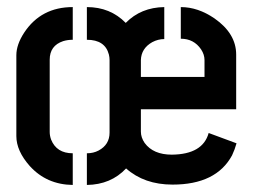

<svg xmlns="http://www.w3.org/2000/svg" viewBox="-20 -524 720 545"><path d="M337.9 -45.9Q389.6 0 469.7 0Q593.8 0 638.7 -83Q646.5 -99.6 651.4 -117.2L572.3 -146.5Q555.7 -85.9 467.8 -85Q415 -85 390.6 -118.2Q379.9 -133.8 379.9 -150.4V-213.9H650.4V-369.1Q650.4 -428.7 588.9 -471.7Q542 -503.9 493.2 -503.9V-414.1Q530.3 -414.1 550.8 -383.8Q560.5 -369.1 560.5 -353.5V-305.7H379.9V-353.5Q380.9 -386.7 412.1 -404.3Q428.7 -413.1 446.3 -413.1V-503.9Q379.9 -502.9 336.9 -459Q293 -503.9 226.6 -503.9V-411.1Q278.3 -411.1 289.1 -369.1Q291 -361.3 291 -353.5V-147.5Q291 -113.3 259.8 -96.7Q245.1 -88.9 226.6 -88.9V1Q294.9 0 337.9 -45.9ZM26.4 -137.7Q26.4 -95.7 64.5 -52.7Q112.3 0 186.5 1V-88.9Q140.6 -88.9 125 -127.9Q121.1 -138.7 121.1 -149.4V-354.5Q121.1 -394.5 159.2 -407.2Q171.9 -411.1 186.5 -411.1V-503.9Q96.7 -503.9 48.8 -431.6Q26.4 -397.5 26.4 -367.2Z"/></svg>

Font: Post No Bills Colombo
Style: Bold
Weight: 700
Designer: Kosala Senevirathne, Siva Puranthara, Lasantha Premarathna, Tharique Azeez
Foundry: Mooniak
Version: Version 1.220 ; ttfautohint (v1.6)